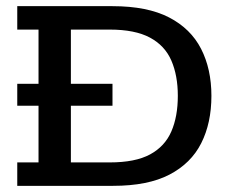

<svg xmlns="http://www.w3.org/2000/svg" viewBox="-20 -603 747 623"><path d="M36 -260V-331H105V-507H36V-583H345Q458 -583 528.5 -546.5Q599 -510 632.5 -444.5Q666 -379 666 -292Q666 -204 633 -138.5Q600 -73 530 -36.5Q460 0 347 0H36V-76H105V-260ZM210 -76H336Q419 -76 467 -102Q515 -128 536 -176.5Q557 -225 557 -292Q557 -358 536 -406.5Q515 -455 466.5 -481Q418 -507 336 -507H210V-331H345V-260H210Z"/></svg>

Font: Rokkitt SemiBold Medium
Style: Regular
Weight: 500
Version: Version 3.103